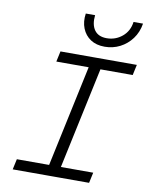

<svg xmlns="http://www.w3.org/2000/svg" viewBox="-99 -1005 848 1077"><g transform="rotate(10 325.0 -466.0)"><path d="M233 0 382 -698H449L300 0ZM198 -698H633L620 -638H185ZM62 -60H497L484 0H49ZM437 -767Q389 -767 356.5 -788.5Q324 -810 309 -847.5Q294 -885 301 -932H354Q348 -878 370 -847Q392 -816 440 -816Q490 -816 528 -847.5Q566 -879 573 -932H627Q619 -882 591.5 -845Q564 -808 524 -787.5Q484 -767 437 -767Z"/></g></svg>

Font: Azeret Mono ExtraLight
Style: Italic
Weight: 250
Italic angle: -12°
Designer: Martin Vácha
Foundry: Displaay
Version: Version 1.002